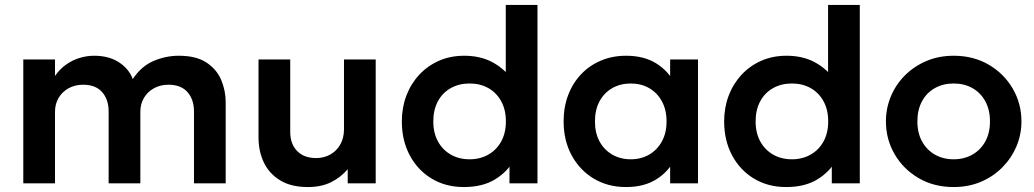

<svg xmlns="http://www.w3.org/2000/svg" viewBox="-20 -740 4174 775"><path d="M74 0V-500H202V-433.5Q221.5 -461.5 247 -479.5Q272.5 -497.5 301.5 -506.2Q330.5 -515 360 -515Q419 -515 459.5 -489Q500 -463 516 -421Q550.5 -473 600 -494Q649.5 -515 701.5 -515Q772 -515 813.5 -487.5Q855 -460 873 -417Q891 -374 891 -327V0H763V-290Q763 -338.5 736.8 -368.2Q710.5 -398 660 -398Q627.5 -398 601.8 -384Q576 -370 561.2 -345.2Q546.5 -320.5 546.5 -289V0H418.5V-290Q418.5 -338.5 392.2 -368.2Q366 -398 315.5 -398Q283 -398 257.2 -384Q231.5 -370 216.8 -345.2Q202 -320.5 202 -289V0Z M1222.5 15Q1155 15 1110.8 -12Q1066.5 -39 1045 -84.2Q1023.5 -129.5 1023.5 -185.5V-500H1151.5V-207.5Q1151.5 -159.5 1179 -130.8Q1206.5 -102 1256.5 -102Q1288.5 -102 1314 -116.8Q1339.5 -131.5 1354 -157.5Q1368.5 -183.5 1368.5 -218V-500H1496.5V0H1383.5V-57Q1356 -24.5 1316.8 -4.8Q1277.5 15 1222.5 15Z M1852 15Q1779 15 1722.5 -19Q1666 -53 1634 -113Q1602 -173 1602 -250Q1602 -305.5 1620.2 -353.8Q1638.5 -402 1672.2 -438.2Q1706 -474.5 1752 -494.8Q1798 -515 1854 -515Q1918.5 -515 1967 -489.2Q2015.5 -463.5 2049.5 -416.5L2021.5 -387.5V-720H2149.5V0H2036.5V-123.5L2054.5 -94.5Q2029 -47 1978.5 -16Q1928 15 1852 15ZM1875.5 -97Q1917.5 -97 1950.8 -115.8Q1984 -134.5 2003 -168.8Q2022 -203 2022 -250Q2022 -297 2003 -331.5Q1984 -366 1951 -384.5Q1918 -403 1875.5 -403Q1833 -403 1799.8 -384.5Q1766.5 -366 1747.8 -331.5Q1729 -297 1729 -250Q1729 -203 1748 -168.8Q1767 -134.5 1800 -115.8Q1833 -97 1875.5 -97Z M2507 15Q2433.5 15 2376.8 -19Q2320 -53 2287.5 -113Q2255 -173 2255 -250Q2255 -308 2273.5 -356.5Q2292 -405 2325.8 -440.5Q2359.5 -476 2405.8 -495.5Q2452 -515 2507 -515Q2579.5 -515 2629 -484Q2678.5 -453 2703 -403.5L2685 -376V-500H2797.5V0H2685V-124L2703 -96.5Q2678.5 -47 2629 -16Q2579.5 15 2507 15ZM2526 -97Q2567.5 -97 2600 -115.8Q2632.5 -134.5 2651.5 -168.8Q2670.5 -203 2670.5 -250Q2670.5 -297 2651.5 -331.5Q2632.5 -366 2600 -384.5Q2567.5 -403 2526 -403Q2484.5 -403 2451.8 -384.5Q2419 -366 2400.2 -331.5Q2381.5 -297 2381.5 -250Q2381.5 -203 2400.2 -168.8Q2419 -134.5 2451.8 -115.8Q2484.5 -97 2526 -97Z M3153 15Q3080 15 3023.5 -19Q2967 -53 2935 -113Q2903 -173 2903 -250Q2903 -305.5 2921.2 -353.8Q2939.5 -402 2973.2 -438.2Q3007 -474.5 3053 -494.8Q3099 -515 3155 -515Q3219.5 -515 3268 -489.2Q3316.5 -463.5 3350.5 -416.5L3322.5 -387.5V-720H3450.5V0H3337.5V-123.5L3355.5 -94.5Q3330 -47 3279.5 -16Q3229 15 3153 15ZM3176.5 -97Q3218.5 -97 3251.8 -115.8Q3285 -134.5 3304 -168.8Q3323 -203 3323 -250Q3323 -297 3304 -331.5Q3285 -366 3252 -384.5Q3219 -403 3176.5 -403Q3134 -403 3100.8 -384.5Q3067.5 -366 3048.8 -331.5Q3030 -297 3030 -250Q3030 -203 3049 -168.8Q3068 -134.5 3101 -115.8Q3134 -97 3176.5 -97Z M3829.5 15Q3749.5 15 3687.8 -21.2Q3626 -57.5 3591 -117.8Q3556 -178 3556 -250Q3556 -303 3576 -351Q3596 -399 3632.8 -435.8Q3669.5 -472.5 3719.5 -493.8Q3769.5 -515 3829.5 -515Q3909 -515 3970.8 -479Q4032.5 -443 4067.8 -382.5Q4103 -322 4103 -250Q4103 -197 4082.8 -149.2Q4062.5 -101.5 4026 -64.5Q3989.5 -27.5 3939.5 -6.2Q3889.5 15 3829.5 15ZM3829.5 -97Q3871.5 -97 3904.8 -115.8Q3938 -134.5 3957 -168.8Q3976 -203 3976 -250Q3976 -297 3957 -331.5Q3938 -366 3905 -384.5Q3872 -403 3829.5 -403Q3787 -403 3753.8 -384.5Q3720.5 -366 3701.8 -331.5Q3683 -297 3683 -250Q3683 -203 3702 -168.8Q3721 -134.5 3754 -115.8Q3787 -97 3829.5 -97Z"/></svg>

Font: Geologica Cursive Medium
Style: Regular
Weight: 500
Designer: Sindre Bremnes, Frode Helland
Foundry: Monokrom Skriftforlag AS
Version: Version 1.010;gftools[0.9.28]